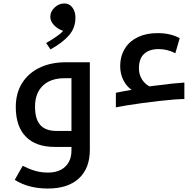

<svg xmlns="http://www.w3.org/2000/svg" viewBox="-20 -847 1125 1107"><path d="M648 -312Q672 -317 695 -321.5Q718 -326 739 -329Q710 -348 691.5 -384.5Q673 -421 673 -465Q673 -525 702 -570Q728 -611 776 -633.5Q824 -656 888 -656Q927 -656 959 -648.5Q991 -641 1016 -627L991 -540Q945 -564 895 -564Q841 -564 811 -536.5Q781 -509 781 -453Q781 -417 798.5 -389.5Q816 -362 842 -349L865 -352Q925 -360 973.5 -365Q1022 -370 1043 -371V-276Q1021 -276 981.5 -273Q942 -270 894.5 -264.5Q847 -259 799 -252.5Q751 -246 711 -239.5Q671 -233 648 -228ZM256 240Q144 240 65 190L111 109Q146 127 181 137.5Q216 148 256 148Q321 148 356.5 113.5Q392 79 392 21V0H294Q187 0 129 -59Q71 -118 71 -230Q71 -310 107.5 -368Q144 -426 209 -457Q274 -488 360 -488H498V17Q498 123 435 181.5Q372 240 256 240ZM392 -92V-396H352Q272 -396 227 -353Q182 -310 182 -232Q182 -160 212.5 -126Q243 -92 306 -92ZM271 -562 246 -599Q279 -618 304.5 -635.5Q330 -653 344 -669Q312 -680 291 -702.5Q270 -725 270 -750Q270 -780 294.5 -803.5Q319 -827 351 -827Q380 -827 397.5 -803.5Q415 -780 415 -745Q415 -686 377.5 -643Q340 -600 271 -562Z"/></svg>

Font: Noto Kufi Arabic Medium
Style: Regular
Weight: 500
Designer: Monotype Design Team, David Williams, Khaled Hosny
Foundry: Google LLC
Version: Version 2.109; ttfautohint (v1.8.4.7-5d5b)